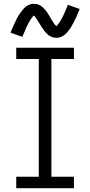

<svg xmlns="http://www.w3.org/2000/svg" viewBox="-20 -985 472 1005"><path d="M65 0H367V-60H249V-676H367V-735H65V-676H183V-60H65ZM275 -787Q292 -787 307 -795.5Q322 -804 333.5 -818Q345 -832 351.5 -842.5Q358 -853 365.5 -867.5Q373 -882 381 -899.5Q389 -917 397 -938L335 -960Q333 -954 330.5 -948Q328 -942 326 -937Q324 -932 321.5 -926.5Q319 -921 317 -916.5Q315 -912 313 -907.5Q311 -903 309 -899Q307 -895 305 -891.5Q303 -888 301 -884.5Q299 -881 297.5 -878Q296 -875 294 -872Q292 -869 291 -867.5Q290 -866 286 -860.5Q282 -855 280 -853Q278 -851 275 -848Q262 -860 250.5 -881Q239 -902 227 -920Q215 -938 198 -951.5Q181 -965 157 -965Q140 -965 125 -956.5Q110 -948 99 -934Q88 -920 81 -909.5Q74 -899 66.5 -884.5Q59 -870 51.5 -852.5Q44 -835 35 -814L97 -792Q99 -798 101.5 -803.5Q104 -809 106.5 -814.5Q109 -820 111 -825Q113 -830 115 -835Q117 -840 119 -844Q121 -848 123 -852Q125 -856 127 -860Q129 -864 131 -867.5Q133 -871 135 -874Q137 -877 138.5 -879.5Q140 -882 141 -884Q142 -886 146 -891Q150 -896 152 -898.5Q154 -901 157 -904Q164 -898 171 -887Q178 -876 185 -864.5Q192 -853 198.5 -843Q205 -833 212.5 -823Q220 -813 229.5 -804.5Q239 -796 250.5 -791.5Q262 -787 275 -787Z"/></svg>

Font: Iosevka Sparkle Light
Style: Regular
Weight: 300
Designer: Belleve Invis
Foundry: Belleve Invis
Version: Version 4.5.0; ttfautohint (v1.8.3)